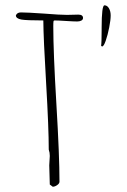

<svg xmlns="http://www.w3.org/2000/svg" viewBox="-20 -711 479 725"><path d="M365.7 -535.6Q371.6 -535.6 379.2 -557.1Q386.7 -578.6 392.3 -606.9Q397.9 -635.3 397.9 -652.8Q397.9 -668.5 391.4 -679.7Q384.8 -690.9 374.5 -690.9Q363.8 -690.9 363.8 -606V-597.7Q363.8 -550.3 361.8 -538.1Q364.3 -535.6 365.7 -535.6ZM204.6 -24.9Q204.6 -123 192.9 -318.4Q181.2 -514.2 181.2 -611.8Q181.2 -626 182.1 -630.9Q183.1 -633.8 186 -633.8Q199.2 -633.8 229 -631.8Q258.8 -629.9 271.5 -629.9Q280.8 -629.9 287.1 -633.3Q293.5 -636.7 293.5 -643.1Q293.5 -655.8 275.4 -655.8L254.4 -655.3L232.9 -654.8Q206.5 -654.8 146 -659.7Q82 -664.1 59.1 -664.1Q44.4 -664.1 40 -652.8Q40 -641.1 60.5 -637.2Q79.6 -633.8 143.6 -633.8Q144 -566.9 154.3 -394.5Q164.1 -227.1 164.1 -146Q168 -135.3 168 -122.1L167 -104.5L166 -86.9L167 -50.8L168 -14.2L179.2 -5.9Q187 -5.9 195.8 -12Q204.6 -18.1 204.6 -24.9Z"/></svg>

Font: Amatica SC
Style: Regular
Weight: 400
Version: Version 2.000